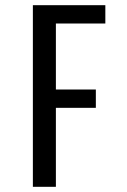

<svg xmlns="http://www.w3.org/2000/svg" viewBox="-20 -720 490 740"><path d="M386 -629.4H195.4V-375H349.4V-304.4H195.4V0H106.7V-700H386Z"/></svg>

Font: League Mono Thin Condensed
Style: Regular
Weight: 100
Width: 1
Designer: Tyler Finck
Foundry: The League of Moveable Type / Tyler Finck
Version: Version 2.300;RELEASE